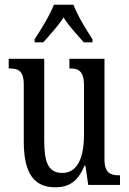

<svg xmlns="http://www.w3.org/2000/svg" viewBox="-20 -786 550 816"><path d="M127 -619V-606H164C192 -639 226 -673 250 -712C274 -673 308 -639 336 -606H373V-619C348 -657 309 -721 292 -766H209C192 -721 152 -657 127 -619ZM215 10C269 10 310 -11 339 -82H343L355 0H490V-41H486C452 -41 424 -49 424 -109V-536H275V-495H278C312 -495 337 -486 337 -422V-215C337 -117 310 -51 245 -51C185 -51 168 -97 168 -188V-536H17V-495H21C56 -495 81 -486 81 -428V-186C81 -48 125 10 215 10Z"/></svg>

Font: Noto Serif Devanagari ExtraCondensed
Style: Regular
Weight: 400
Width: 2
Designer: Universal Thirst, Indian Type Foundry and the Monotype Design Team
Foundry: Monotype Imaging Inc.
Version: Version 2.004